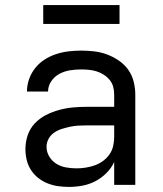

<svg xmlns="http://www.w3.org/2000/svg" viewBox="-20 -727 640 755"><path d="M251 8Q230 8 208.5 5Q187 2 167 -6Q147 -14 130 -27.5Q113 -41 101.5 -59Q90 -77 85 -98Q80 -119 80 -141Q80 -169 89 -195.5Q98 -222 117 -242Q136 -262 160.5 -274.5Q185 -287 212 -294.5Q239 -302 266.5 -304.5Q294 -307 321 -307H429V-355Q429 -371 425 -386Q421 -401 411 -413Q401 -425 387.5 -433.5Q374 -442 359.5 -446.5Q345 -451 329.5 -452.5Q314 -454 299 -454Q277 -454 255 -450.5Q233 -447 213.5 -436.5Q194 -426 181.5 -407.5Q169 -389 169 -367Q169 -367 169 -367Q169 -367 169 -367H86Q86 -367 86 -367Q86 -367 86 -367Q86 -392 94.5 -416Q103 -440 118.5 -459.5Q134 -479 155 -492.5Q176 -506 200 -514Q224 -522 249 -525Q274 -528 299 -528Q325 -528 350.5 -525Q376 -522 400.5 -513Q425 -504 447 -489Q469 -474 484 -453Q499 -432 505.5 -406.5Q512 -381 512 -355V0H429V-90Q418 -66 398.5 -46.5Q379 -27 355 -14.5Q331 -2 304.5 3Q278 8 251 8ZM282 -65Q300 -65 318 -68Q336 -71 353 -77Q370 -83 385 -94Q400 -105 410.5 -120Q421 -135 425 -153Q429 -171 429 -189V-234H321Q305 -234 288 -233Q271 -232 255 -228.5Q239 -225 223 -220Q207 -215 193 -205.5Q179 -196 171 -181Q163 -166 163 -150Q163 -129 174 -111Q185 -93 202.5 -82.5Q220 -72 240.5 -68.5Q261 -65 282 -65ZM150 -633V-707H450V-633Z"/></svg>

Font: Zed Sans Extended
Style: Regular
Weight: 400
Width: 7
Designer: Belleve Invis
Foundry: Belleve Invis
Version: Version 1.0.0; ttfautohint (v1.8.4)